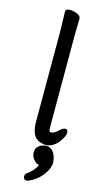

<svg xmlns="http://www.w3.org/2000/svg" viewBox="-143 -756 555 1039"><g transform="rotate(15 134.5 -236.5)"><path d="M125 240.2Q105 240.2 105 220.2Q105 210.4 112.8 203.1Q131.8 190.9 147.9 171.9Q163.1 152.8 167 141.1Q165 141.1 160.2 140.1Q150.4 137.2 145 130.9Q121.1 108.9 121.1 83.5Q121.1 58.1 139.2 44.4Q157.2 30.8 180.2 30.8Q203.1 30.8 218.5 50.8Q233.9 70.8 237.8 106Q237.8 143.1 208 181.2Q178.2 219.2 136.2 236.8Q129.9 240.2 125 240.2ZM175.8 -47.9Q176.8 -45.9 183.1 -45.9H185.1Q203.1 -46.9 228 -71.8Q242.2 -85 255.6 -85Q269 -85 269 -64.9Q269 -44.9 241.2 -8.8Q209 27.3 175.8 26.9H166Q128.9 22.9 109.9 -1Q91.8 -26.9 90.8 -75.2V-589.8L87.9 -696.8Q87.9 -712.9 109.9 -712.9Q131.8 -712.9 152.8 -704.3Q173.8 -695.8 173.8 -679.2L171.9 -589.8V-78.1Q171.9 -52.7 175.8 -47.9Z"/></g></svg>

Font: LXGW WenKai Screen R
Style: Regular
Weight: 400
Designer: Fontworks Inc.
Version: Version 1.235;May 31, 2022